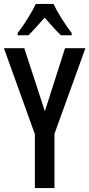

<svg xmlns="http://www.w3.org/2000/svg" viewBox="-20 -960 456 980"><path d="M253 -940H163C144 -899 105 -837 70 -791V-780H125C148 -802 178 -836 208 -870C238 -836 265 -804 291 -780H346V-791C312 -836 274 -895 253 -940ZM209 -392 104 -714H0L158 -275V0H258V-277L416 -714H312Z"/></svg>

Font: Noto Sans Lao ExtraCondensed Medium
Style: Regular
Weight: 500
Width: 2
Designer: Monotype Design Team
Foundry: Monotype Imaging Inc.
Version: Version 2.003